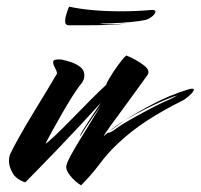

<svg xmlns="http://www.w3.org/2000/svg" viewBox="-20 -546 604 578"><path d="M224 12Q205 0 191 -17.5Q177 -35 180 -48Q182 -58 193.5 -79Q205 -100 221 -126Q237 -152 253.5 -179Q270 -206 283 -227Q285 -230 277.5 -219.5Q270 -209 258.5 -192.5Q247 -176 236.5 -159.5Q226 -143 221 -135Q221 -140 229.5 -154Q238 -168 249 -184.5Q260 -201 270 -216Q280 -231 284 -237Q257 -207 222 -169.5Q187 -132 152.5 -96Q118 -60 91.5 -33Q65 -6 56 3Q29 -6 18 -25Q7 -44 7 -62Q7 -72 10 -81Q21 -104 40.5 -138.5Q60 -173 82 -209Q104 -245 123 -276.5Q142 -308 152 -325Q151 -332 145.5 -342Q140 -352 140 -359Q140 -367 154 -367Q157 -367 161.5 -367Q166 -367 172 -365Q179 -364 194 -359Q209 -354 221.5 -344.5Q234 -335 234 -319Q234 -308 227 -297Q215 -283 198.5 -257Q182 -231 165.5 -202Q149 -173 135.5 -148.5Q122 -124 117 -113Q125 -118 146 -138Q167 -158 194.5 -186Q222 -214 250 -242.5Q278 -271 300 -291Q300 -295 310.5 -312.5Q321 -330 335.5 -350Q350 -370 360 -379Q373 -374 388.5 -365.5Q404 -357 415.5 -347.5Q427 -338 427 -329Q427 -325 424 -320Q391 -274 362 -234.5Q333 -195 314 -169Q295 -143 292 -136Q300 -143 310 -151Q326 -166 356 -184Q393 -208 441.5 -233.5Q490 -259 544 -276Q553 -279 558 -279Q567 -279 562 -271.5Q557 -264 546.5 -255Q536 -246 525 -241Q471 -214 423 -183Q375 -152 335 -114Q305 -86 280 -52.5Q255 -19 224 12ZM305 -146Q305 -145 311 -147.5Q317 -150 320 -152Q341 -168 373.5 -186.5Q406 -205 437 -221Q468 -237 482 -243Q490 -246 503.5 -253Q517 -260 512 -258Q497 -254 470.5 -242.5Q444 -231 413.5 -215.5Q383 -200 356 -184Q343 -175 331.5 -166.5Q320 -158 310 -151Q308 -149 306 -147ZM185 -470Q176 -471 176 -483Q176 -491 179.5 -502.5Q183 -514 188 -526Q252 -512 344 -512Q367 -512 390.5 -513Q414 -514 436 -516H439Q448 -516 448 -511Q448 -505 438.5 -497Q429 -489 418 -486Q400 -482 372 -479.5Q344 -477 318 -476Q292 -475 280 -475Q284 -474 290.5 -473.5Q297 -473 306 -473Q317 -473 331 -473.5Q345 -474 361 -475Q336 -472 305 -471Q274 -470 247 -470Z"/></svg>

Font: Smooch
Style: Regular
Weight: 400
Designer: Robert E. Leuschke
Foundry: Robert E. Leuschke
Version: Version 1.010; ttfautohint (v1.8.3)